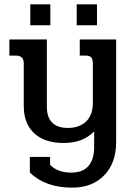

<svg xmlns="http://www.w3.org/2000/svg" viewBox="-20 -661 606 881"><path d="M119 -641H211V-545H119ZM332 -641H425V-545H332ZM117 131V59H210V95Q243 131 307 131Q359 131 385.5 101Q412 71 412 13V-58Q384 -30 350 -17.5Q316 -5 271 -5Q185 -5 137 -49.5Q89 -94 89 -175V-369Q89 -388 80 -397Q71 -406 52 -406H23V-480H195V-172Q195 -74 292 -74Q344 -74 375 -103.5Q406 -133 406 -189V-369Q406 -389 398.5 -397.5Q391 -406 372 -406H346V-480H513V-9Q513 86 458.5 143Q404 200 311 200Q189 200 117 131Z"/></svg>

Font: Pridi
Style: Regular
Weight: 400
Designer: Katatrad Team
Foundry: CadsonDemak
Version: Version 1.001